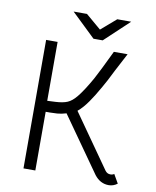

<svg xmlns="http://www.w3.org/2000/svg" viewBox="-93 -926 815 1005"><g transform="rotate(10 314.0 -423.5)"><path d="M161 -684V-371L204 -373Q244 -375 267.5 -385Q291 -395 314 -423Q343 -458 383 -529Q406 -571 460 -684H533Q517 -654 483 -589Q451 -524 432 -492Q402 -439 380 -408Q353 -369 326 -347L525 -64Q536 -49 553 -49Q566 -49 573 -55L600 -8Q579 8 554 8Q509 8 478 -32L272 -324Q246 -316 224 -314.5Q202 -313 185 -313Q168 -313 163 -313V-1H100V-684ZM287 -855 368 -786 448 -855H522L392 -733H343L216 -855Z"/></g></svg>

Font: Bellota Text
Style: Regular
Weight: 400
Designer: Kemie Guaida
Foundry: Kemie Guaida
Version: Version 4.001